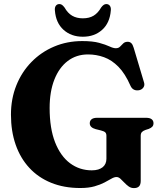

<svg xmlns="http://www.w3.org/2000/svg" viewBox="-20 -925 816 964"><path d="M686.5 -16.6Q686.5 1.9 678 10.7Q669.6 19.4 652.3 19.4Q637.6 19.4 625.9 11Q614.3 2.6 604 -8.4Q593.8 -19.4 584.4 -27.8Q575 -36.2 565 -36.2Q553.6 -36.2 539.2 -27.8Q524.8 -19.4 504.3 -8.6Q483.8 2.2 454.4 10.6Q424.9 19 383.1 19Q301.2 19 236.7 -7.3Q172.1 -33.6 127.2 -82.3Q82.2 -130.9 58.6 -198.6Q35 -266.3 35 -349.5Q35 -429 62.1 -496.4Q89.1 -563.8 137.8 -613.6Q186.4 -663.5 251.6 -691.1Q316.8 -718.8 393.1 -718.8Q445.3 -718.8 477.8 -709.9Q510.2 -701 529.6 -691.9Q549 -682.8 561.4 -682.8Q575.1 -682.8 582.9 -691Q590.8 -699.2 599 -707.2Q607.3 -715.2 621.3 -715.2Q632.1 -715.2 639.2 -708.3Q646.4 -701.5 651.2 -685.1L703.3 -510.6Q707.4 -496.9 700.3 -486.2Q693.2 -475.5 679.5 -472.3Q665 -469.1 653.1 -474.6Q641.3 -480.1 634.8 -495Q608.4 -555.4 574.8 -589.6Q541.2 -623.7 502.5 -637.7Q463.8 -651.7 422 -651.7Q363.5 -651.7 320.1 -618.8Q276.8 -585.8 253 -525.5Q229.2 -465.1 229.2 -382.8Q229.2 -280.3 256.6 -210.5Q284.1 -140.7 331.9 -105.2Q379.8 -69.8 440.8 -69.8Q458.9 -69.8 472.7 -73.9Q486.4 -78.1 495.7 -85.6Q504.9 -93.1 509.6 -103.9Q514.3 -114.7 514.3 -127.9V-243.1Q514.3 -254.3 508.8 -260.1Q503.3 -265.9 486.7 -270.1L460.3 -276.6Q446.3 -280.4 438.5 -287.7Q430.7 -295 430.7 -306.1Q430.7 -318.9 439.9 -326.2Q449 -333.6 468 -333.6H713.1Q732.5 -333.6 741.6 -326.2Q750.7 -318.9 750.7 -306.5Q750.7 -295.8 744.9 -289.2Q739.1 -282.6 726.8 -277.8L711.4 -272.9Q699.2 -268.8 692.8 -262.3Q686.5 -255.9 686.5 -243.1ZM396 -833Q428.1 -833 450.1 -846.3Q472.1 -859.6 487.9 -887.5Q494.2 -896 500.4 -900.3Q506.6 -904.6 513.4 -904.6Q525.5 -904.6 531.7 -895.8Q538 -887 536.4 -872.5Q531.5 -809.9 492.8 -775.2Q454.2 -740.6 396 -740.6Q337.7 -740.6 299.1 -775.2Q260.4 -809.9 255.6 -872.5Q254 -887 260.2 -895.8Q266.4 -904.6 278.1 -904.6Q285.8 -904.6 291.6 -900.3Q297.3 -896 303.9 -887.5Q320.2 -858.8 342.6 -845.9Q365 -833 396 -833Z"/></svg>

Font: Fraunces
Style: Regular
Weight: 900
Version: Version 1.000;[b76b70a41]